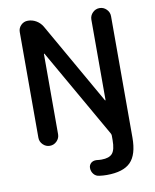

<svg xmlns="http://www.w3.org/2000/svg" viewBox="-101 -830 896 1107"><g transform="rotate(-10 347.0 -276.5)"><path d="M497.1 -225.6Q498 -223.6 499.5 -224.1Q501 -224.6 501 -226.6V-696.3Q501 -719.7 518.1 -736.8Q535.2 -753.9 558.6 -753.9Q582 -753.9 599.1 -736.8Q616.2 -719.7 616.2 -696.3V14.6Q616.2 114.3 573.2 157.7Q530.3 201.2 433.6 201.2Q412.1 201.2 390.6 198.2Q370.1 196.3 357.4 180.7Q344.7 165 344.7 144.5Q344.7 127 358.4 115.2Q370.1 106.4 384.8 106.4Q387.7 106.4 390.6 106.4Q405.3 108.4 418.9 108.4Q463.9 108.4 482.4 86.9Q501 65.4 501 8.8V-17.6Q501 -24.4 497.1 -31.2L201.2 -548.8Q200.2 -550.8 198.7 -550.3Q197.3 -549.8 197.3 -548.8V-79.1Q197.3 -55.7 180.2 -38.6Q163.1 -21.5 139.6 -21.5Q116.2 -21.5 99.1 -38.6Q82 -55.7 82 -79.1V-697.3Q82 -720.7 98.6 -737.3Q115.2 -753.9 138.7 -753.9Q165 -753.9 187.5 -740.7Q210 -727.5 223.6 -705.1Z"/></g></svg>

Font: Gen Jyuu Gothic P Medium
Style: Regular
Weight: 500
Designer: [Source Han Sans]
Ryoko NISHIZUKA  (kana & ideographs); Paul D. Hunt (Latin, Greek & Cyrillic); Wenlong ZHANG  (bopomofo
Version: Version 1.002.20150607